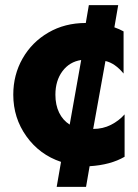

<svg xmlns="http://www.w3.org/2000/svg" viewBox="-20 -726 540 752"><path d="M197 -355Q197 -410 224.5 -447Q252 -484 298 -491L253 -238Q226 -255 211.5 -285Q197 -315 197 -355ZM428 -619 443 -706H328L316 -636Q234 -636 169.5 -598.5Q105 -561 68.5 -497Q32 -433 32 -355Q32 -264 83.5 -192Q135 -120 219 -92L202 6H317L331 -75Q413 -80 468 -112V-278Q446 -253 414.5 -237Q383 -221 345 -221L393 -487Q430 -479 464 -438V-603Q448 -612 428 -619Z"/></svg>

Font: Geom Black
Style: Bold
Weight: 900
Version: Version 1.102